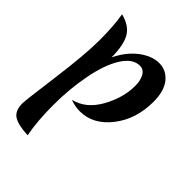

<svg xmlns="http://www.w3.org/2000/svg" viewBox="-263 -724 1175 1175"><g transform="rotate(45 324.5 -137.0)"><path d="M225 -371Q267 -457 330.5 -505Q394 -553 456 -553Q518 -553 558.5 -503.5Q599 -454 599 -360Q599 -210 517 -105Q435 0 320 0Q279 0 237 -16Q335 -39 393 -143Q451 -247 451 -350Q451 -398 433.5 -428Q416 -458 384 -458Q323 -458 276 -384Q229 -310 204 -181.5Q179 -53 179 86.5Q179 226 199 329Q117 326 77.5 302.5Q38 279 38 213Q38 189 68.5 -40.5Q99 -270 99 -394Q99 -518 84 -603Q164 -583 194.5 -529Q225 -475 225 -371Z"/></g></svg>

Font: Merienda One
Style: Regular
Weight: 400
Designer: Eduardo Rodriguez Tunni
Foundry: Eduardo Rodriguez Tunni
Version: Version 1.001